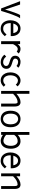

<svg xmlns="http://www.w3.org/2000/svg" viewBox="2326 -3186 872 5565"><g transform="rotate(90 2762.5 -404.0)"><path d="M15.1 -549.8H111.8L254.9 -125L257.8 -106Q258.3 -104 258.8 -108.4Q259.3 -110.4 259.8 -115.7Q260.7 -124 261.2 -125Q295.4 -254.4 346.4 -392.6Q397.5 -530.8 418.9 -549.8H509.8Q487.8 -526.4 458 -460.9Q428.2 -395.5 401.1 -319.3Q374 -243.2 350.1 -170.2Q326.2 -97.2 312 -48.8L297.9 0H225.1Z M568.4 -269Q568.4 -349.6 596.9 -415.8Q625.5 -481.9 679.7 -522Q733.9 -562 804.2 -562Q846.2 -562 880.9 -550.3Q915.5 -538.6 938 -520.5Q960.4 -502.4 977.5 -478Q994.6 -453.6 1003.7 -430.7Q1012.7 -407.7 1018.1 -383.3Q1023.4 -358.9 1024.9 -344Q1026.4 -329.1 1026.4 -317.9V-278.8H651.4Q647.5 -179.2 688.7 -119.6Q730 -60.1 808.1 -60.1Q818.8 -60.1 823 -60.1Q827.1 -60.1 840.8 -61.8Q854.5 -63.5 863.5 -66.7Q872.6 -69.8 887.9 -76.9Q903.3 -84 916.3 -94Q929.2 -104 945.8 -120.4Q962.4 -136.7 978 -157.2L1029.3 -107.9Q1013.2 -87.9 996.3 -71.3Q979.5 -54.7 966.1 -42.7Q952.6 -30.8 936.3 -21.5Q919.9 -12.2 909.7 -6.6Q899.4 -1 883.8 2.9Q868.2 6.8 861.6 8.5Q855 10.3 840.6 11.2Q826.2 12.2 823.5 12.2Q820.8 12.2 808.1 12.2Q761.2 12.2 721.9 -2.4Q682.6 -17.1 654.5 -43.2Q626.5 -69.3 606.9 -105Q587.4 -140.6 577.9 -181.9Q568.4 -223.1 568.4 -269ZM804.2 -490.2Q751.5 -490.2 715.6 -452.6Q679.7 -415 662.1 -353H940.9Q937 -377 928.7 -398.7Q920.4 -420.4 905 -442.1Q889.6 -463.9 863.5 -477.1Q837.4 -490.2 804.2 -490.2Z M1174.8 -549.8H1258.8V-475.1Q1309.6 -562 1397.9 -562Q1421.9 -562 1444.6 -556.4Q1467.3 -550.8 1482.2 -542.5Q1497.1 -534.2 1508.5 -526.1Q1520 -518.1 1525.4 -512.7L1530.8 -506.8L1472.7 -451.2Q1469.7 -454.6 1464.6 -459.7Q1459.5 -464.8 1441.2 -473.4Q1422.9 -481.9 1401.9 -481.9Q1378.9 -481.9 1356.9 -469.5Q1335 -457 1316.9 -435.5Q1298.8 -414.1 1284.9 -391.8Q1271 -369.6 1258.8 -344.2V0H1174.8Z M1678.2 -404.8Q1678.2 -391.1 1685.3 -379.6Q1692.4 -368.2 1700.9 -361.1Q1709.5 -354 1728 -345.9Q1746.6 -337.9 1757.3 -334.5Q1768.1 -331.1 1792.5 -323.2Q1813.5 -316.9 1822.5 -314Q1831.5 -311 1850.8 -304.2Q1870.1 -297.4 1879.6 -292.7Q1889.2 -288.1 1905 -279.3Q1920.9 -270.5 1929 -262.5Q1937 -254.4 1947.5 -242.2Q1958 -230 1963.1 -217Q1968.3 -204.1 1971.9 -187.3Q1975.6 -170.4 1975.6 -150.9Q1975.6 -110.8 1959 -78.9Q1942.4 -46.9 1914.6 -27.6Q1886.7 -8.3 1852.8 2Q1818.8 12.2 1781.2 12.2Q1717.3 12.2 1658.7 -16.8Q1600.1 -45.9 1566.4 -100.1L1624.5 -147Q1646.5 -106.4 1690.4 -82.8Q1734.4 -59.1 1783.7 -58.1Q1828.6 -58.1 1860.6 -82.3Q1892.6 -106.4 1892.6 -150.9Q1892.6 -167.5 1884.8 -181.4Q1877 -195.3 1866.5 -204.1Q1856 -212.9 1836.9 -221.9Q1817.9 -231 1804.7 -235.6Q1791.5 -240.2 1768.6 -247.1Q1746.6 -253.4 1732.2 -258.3Q1717.8 -263.2 1697.8 -271.2Q1677.7 -279.3 1664.8 -287.1Q1651.9 -294.9 1637.5 -307.1Q1623 -319.3 1615 -332.8Q1606.9 -346.2 1601.3 -364.7Q1595.7 -383.3 1595.7 -404.8Q1595.7 -442.9 1609.1 -472.4Q1622.6 -502 1641.8 -518.3Q1661.1 -534.7 1686.3 -545.2Q1711.4 -555.7 1731.7 -558.8Q1752 -562 1770.5 -562Q1823.2 -562 1868.4 -544.9Q1913.6 -527.8 1943.4 -498L1889.6 -445.8Q1870.1 -466.8 1838.4 -479.5Q1806.6 -492.2 1770.5 -492.2Q1760.3 -492.2 1749.5 -490.2Q1738.8 -488.3 1725.6 -482.7Q1712.4 -477.1 1702.4 -467.8Q1692.4 -458.5 1685.3 -442.1Q1678.2 -425.8 1678.2 -404.8Z M2314.5 -562Q2346.2 -562 2375.2 -553Q2404.3 -543.9 2423.1 -531Q2441.9 -518.1 2456.3 -505.1Q2470.7 -492.2 2477.1 -483.4L2483.4 -474.1L2430.2 -423.8Q2428.7 -426.3 2426 -430.7Q2423.3 -435.1 2412.8 -445.8Q2402.3 -456.5 2390.1 -464.8Q2377.9 -473.1 2356.9 -480Q2335.9 -486.8 2312.5 -486.8Q2285.6 -486.8 2259.8 -472.9Q2233.9 -459 2211.9 -432.6Q2189.9 -406.2 2176.3 -362.5Q2162.6 -318.8 2162.6 -265.1Q2162.6 -210 2180.2 -163.8Q2197.8 -117.7 2231.2 -89.8Q2264.6 -62 2307.6 -62Q2341.8 -62 2371.3 -74.2Q2400.9 -86.4 2441.4 -125L2493.7 -75.2Q2465.3 -46.4 2439.2 -27.6Q2413.1 -8.8 2389.2 -0.7Q2365.2 7.3 2347.9 9.8Q2330.6 12.2 2307.6 12.2Q2240.2 12.2 2187.5 -24.7Q2134.8 -61.5 2106.7 -124.5Q2078.6 -187.5 2078.6 -265.1Q2078.6 -325.2 2093 -375.2Q2107.4 -425.3 2130.9 -459.2Q2154.3 -493.2 2185.3 -516.8Q2216.3 -540.5 2248.8 -551.3Q2281.2 -562 2314.5 -562Z M2700.2 0H2616.2V-819.8H2700.2V-443.8Q2752.4 -494.1 2815.2 -528.1Q2877.9 -562 2940.4 -562Q3067.4 -562 3067.4 -391.1V0H2983.4V-391.1Q2983.4 -478 2940.4 -478Q2825.7 -478 2700.2 -347.2Z M3189.9 -274.9Q3189.9 -335.9 3203.4 -385.3Q3216.8 -434.6 3239.3 -467Q3261.7 -499.5 3292.7 -521.2Q3323.7 -543 3357.7 -552.5Q3391.6 -562 3428.7 -562Q3475.6 -562 3517.1 -546.1Q3558.6 -530.3 3593 -497.3Q3627.4 -464.4 3647.7 -407.2Q3668 -350.1 3668 -274.9Q3668 -213.4 3654.5 -163.8Q3641.1 -114.3 3618.4 -82Q3595.7 -49.8 3564.7 -28.1Q3533.7 -6.3 3500 2.9Q3466.3 12.2 3428.7 12.2Q3391.1 12.2 3357.7 3.4Q3324.2 -5.4 3293 -26.6Q3261.7 -47.9 3239.3 -80.1Q3216.8 -112.3 3203.4 -162.1Q3189.9 -211.9 3189.9 -274.9ZM3584 -274.9Q3584 -330.6 3570.6 -373.8Q3557.1 -417 3534.7 -442.4Q3512.2 -467.8 3485.4 -480.5Q3458.5 -493.2 3428.7 -493.2Q3398.9 -493.2 3372.3 -481.2Q3345.7 -469.2 3323 -444.6Q3300.3 -419.9 3287.1 -376.2Q3273.9 -332.5 3273.9 -274.9Q3273.9 -217.8 3287.1 -174.3Q3300.3 -130.9 3323 -105.7Q3345.7 -80.6 3372.3 -68.4Q3398.9 -56.2 3428.7 -56.2Q3458.5 -56.2 3485.4 -68.1Q3512.2 -80.1 3534.7 -104.7Q3557.1 -129.4 3570.6 -173.1Q3584 -216.8 3584 -274.9Z M4074.7 -562Q4128.9 -562 4171.1 -539.3Q4213.4 -516.6 4239.3 -477.3Q4265.1 -438 4278.3 -388.9Q4291.5 -339.8 4291.5 -284.2Q4291.5 -144.5 4230 -66.2Q4168.5 12.2 4060.5 12.2Q4021.5 12.2 3975.3 -4.9Q3929.2 -22 3888.7 -54.2V0H3805.7V-819.8H3888.7V-479Q3925.3 -519 3968.8 -540.5Q4012.2 -562 4074.7 -562ZM4074.7 -480Q3956.5 -481 3888.7 -376V-146Q3924.3 -110.4 3972.4 -88.6Q4020.5 -66.9 4060.5 -66.9Q4127.4 -66.9 4167.5 -125.2Q4207.5 -183.6 4207.5 -284.2Q4207.5 -336.4 4193.1 -379.6Q4178.7 -422.9 4147.7 -451.2Q4116.7 -479.5 4074.7 -480Z M4399.4 -269Q4399.4 -349.6 4428 -415.8Q4456.5 -481.9 4510.7 -522Q4564.9 -562 4635.3 -562Q4677.2 -562 4711.9 -550.3Q4746.6 -538.6 4769 -520.5Q4791.5 -502.4 4808.6 -478Q4825.7 -453.6 4834.7 -430.7Q4843.8 -407.7 4849.1 -383.3Q4854.5 -358.9 4856 -344Q4857.4 -329.1 4857.4 -317.9V-278.8H4482.4Q4478.5 -179.2 4519.8 -119.6Q4561 -60.1 4639.2 -60.1Q4649.9 -60.1 4654.1 -60.1Q4658.2 -60.1 4671.9 -61.8Q4685.5 -63.5 4694.6 -66.7Q4703.6 -69.8 4719 -76.9Q4734.4 -84 4747.3 -94Q4760.3 -104 4776.9 -120.4Q4793.5 -136.7 4809.1 -157.2L4860.4 -107.9Q4844.2 -87.9 4827.4 -71.3Q4810.5 -54.7 4797.1 -42.7Q4783.7 -30.8 4767.3 -21.5Q4751 -12.2 4740.7 -6.6Q4730.5 -1 4714.8 2.9Q4699.2 6.8 4692.6 8.5Q4686 10.3 4671.6 11.2Q4657.2 12.2 4654.5 12.2Q4651.9 12.2 4639.2 12.2Q4592.3 12.2 4553 -2.4Q4513.7 -17.1 4485.6 -43.2Q4457.5 -69.3 4438 -105Q4418.5 -140.6 4408.9 -181.9Q4399.4 -223.1 4399.4 -269ZM4635.3 -490.2Q4582.5 -490.2 4546.6 -452.6Q4510.7 -415 4493.2 -353H4772Q4768.1 -377 4759.8 -398.7Q4751.5 -420.4 4736.1 -442.1Q4720.7 -463.9 4694.6 -477.1Q4668.5 -490.2 4635.3 -490.2Z M5089.8 0H5005.9V-549.8H5089.8V-443.8Q5142.1 -494.1 5204.8 -528.1Q5267.6 -562 5330.1 -562Q5457 -562 5457 -391.1V0H5373V-391.1Q5373 -478 5330.1 -478Q5218.3 -478 5089.8 -347.2Z"/></g></svg>

Font: Junction Regular
Style: Regular
Weight: 500
Designer: Caroline Hadilaksono
Foundry: Caroline Hadilaksono
Version: Version 1.056